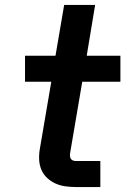

<svg xmlns="http://www.w3.org/2000/svg" viewBox="-20 -755 540 775"><path d="M287 0Q265 0 243.5 -3Q222 -6 203.5 -14.5Q185 -23 170 -37Q155 -51 147 -70Q139 -89 138 -111Q137 -133 141 -155L187 -425H81V-530H204L239 -735H364L330 -530H466V-425H312L263 -137Q262 -131 262.5 -125Q263 -119 266 -114Q269 -109 275 -107Q281 -105 287 -105H385V0Z"/></svg>

Font: iosevka_custom_sans_ss08 XBd
Style: Italic
Weight: 800
Italic angle: -10°
Designer: Belleve Invis
Foundry: Belleve Invis
Version: Version 10.3.0; ttfautohint (v1.8.3)